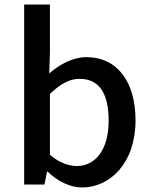

<svg xmlns="http://www.w3.org/2000/svg" viewBox="-20 -817 669 850"><path d="M343 13C467 13 580 -95 580 -284C580 -453 501 -564 362 -564C304 -564 245 -533 198 -492L201 -586V-797H87V0H177L188 -57H191C238 -12 293 13 343 13ZM321 -82C287 -82 243 -95 201 -132V-401C247 -446 289 -468 332 -468C424 -468 461 -397 461 -282C461 -153 401 -82 321 -82Z"/></svg>

Font: Noto Sans CJK JP Medium
Style: Regular
Weight: 500
Designer: Ryoko NISHIZUKA (kana & ideographs); Paul D. Hunt (Latin, Greek & Cyrillic); Wenlong ZHANG (bopomofo); Sandoll Communica
Foundry: Adobe Systems Incorporated
Version: Version 1.004;PS 1.004;hotconv 1.0.82;makeotf.lib2.5.63406